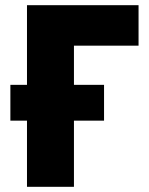

<svg xmlns="http://www.w3.org/2000/svg" viewBox="-20 -720 575 740"><path d="M84 0H265V-255H381V-393H265V-544H514V-700H84V-393H20V-255H84Z"/></svg>

Font: Fixel Display ExtraBold
Style: Regular
Weight: 800
Designer: AlfaBravo + MacPaw
Foundry: Kyrylo Tkachov, Marchela Mozhyna, Serhii Makarenko, Maria Weinstein, Zakhar Kryvoshyya
Version: Version 1.211